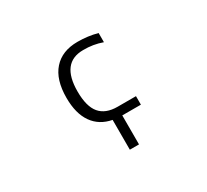

<svg xmlns="http://www.w3.org/2000/svg" viewBox="-148 -757 1296 1204"><g transform="rotate(-30 500.0 -155.0)"><path d="M542 9.8V219.7H475.6V3.9Q387.7 -12.7 340.8 -79.6Q293.9 -146.5 293.9 -259.8Q293.9 -391.6 355.5 -460.9Q417 -530.3 529.3 -530.3Q604.5 -530.3 671.9 -511.7V-445.3Q606.4 -468.8 534.2 -467.8Q374 -467.8 374 -259.8Q374 -151.4 416 -101.6Q458 -51.8 543.9 -51.8H676.8V9.8Z"/></g></svg>

Font: GenEi Gothic M SemiLight
Style: Regular
Weight: 350
Designer: o_tamon (Modified); [Source Han Sans]
Ryoko NISHIZUKA  (kana & ideographs); Paul D. Hunt (Latin, Greek & Cyrillic); Wenl
Version: Version 1.1a;Original Version 1.004